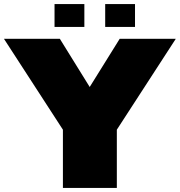

<svg xmlns="http://www.w3.org/2000/svg" viewBox="-20 -920 880 940"><path d="M288 -285 0 -729V-730H273L436 -467L289 -285ZM288 0V-285H552V0ZM289 -285 566 -730H840V-729L552 -285ZM495 -788V-900H641V-788ZM247 -788V-900H393V-788Z"/></svg>

Font: Foldit Thin Black
Style: Regular
Weight: 900
Version: Version 1.003